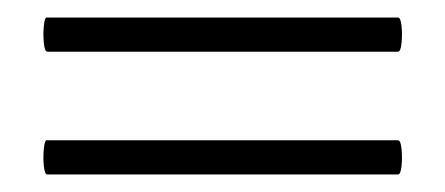

<svg xmlns="http://www.w3.org/2000/svg" viewBox="-20 -299 508 219"><path d="M34 -100Q31 -100 30 -109.6Q29 -119.2 30 -129.1Q31 -139 33 -139H434Q437 -139 438 -129.1Q439 -119.2 438 -109.6Q437 -100 434 -100ZM34 -240Q31 -240 30 -250Q29 -260 30 -269.5Q31 -279 33 -279H434Q437 -279 438 -269.5Q439 -260 438 -250Q437 -240 434 -240Z"/></svg>

Font: Cormorant Infant Light
Style: Regular
Weight: 300
Designer: Christian Thalmann (Catharsis Fonts)
Foundry: Catharsis Fonts
Version: Version 4.001